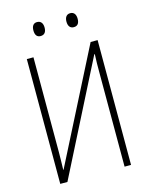

<svg xmlns="http://www.w3.org/2000/svg" viewBox="-131 -979 825 1061"><g transform="rotate(-15 281.5 -448.5)"><path d="M376 -817C400 -817 408 -834 408 -857C408 -879 399 -897 376 -897C354 -897 344 -880 344 -857C344 -833 354 -817 376 -817ZM186 -817C210 -817 219 -834 219 -857C219 -879 210 -897 186 -897C164 -897 155 -880 155 -857C155 -833 164 -817 186 -817ZM79 0H120L446 -643H449C447 -606 447 -577 447 -534V0H484V-714H444L117 -71H115C116 -111 117 -135 117 -171V-714H79Z"/></g></svg>

Font: Noto Sans Mono SemiCondensed ExtraLight
Style: Regular
Weight: 200
Width: 4
Designer: Monotype Design Team
Foundry: Monotype Imaging Inc.
Version: Version 2.014